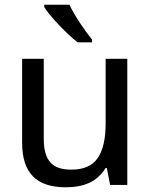

<svg xmlns="http://www.w3.org/2000/svg" viewBox="-20 -786 640 816"><path d="M74 -179V-536H166V-194Q166 -129 193 -97Q220 -65 283 -65Q362 -65 395.5 -114.5Q429 -164 429 -261V-536H521V0H448L434 -72H429Q401 -28 359.5 -9Q318 10 260 10Q165 10 119.5 -37Q74 -84 74 -179ZM168 -756V-766H275Q291 -732 319.5 -689Q348 -646 371 -618V-606H310Q275 -633 230 -680.5Q185 -728 168 -756Z"/></svg>

Font: Noto Sans Mono UI
Style: Regular
Weight: 400
Monospace: yes
Designer: Monotype Design team
Foundry: Monotype Imaging Inc.
Version: Version 1.000